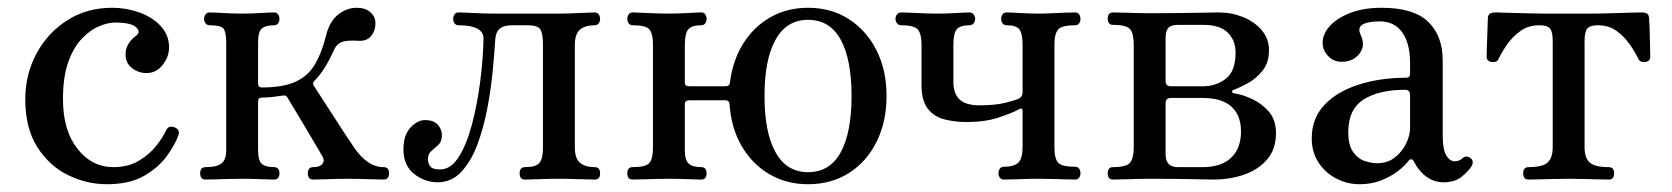

<svg xmlns="http://www.w3.org/2000/svg" viewBox="-20 -462 4302 494"><path d="M255 12Q203 12 155 -11.5Q107 -35 76 -83.5Q45 -132 45 -207Q45 -270 73.5 -323.5Q102 -377 152.5 -409.5Q203 -442 269 -442Q305 -442 338.5 -430Q372 -418 393.5 -395Q415 -372 415 -340Q415 -316 398.5 -295Q382 -274 357 -274Q336 -274 319.5 -287Q303 -300 303 -322Q303 -350 330 -370Q343 -379 330.5 -391.5Q318 -404 276 -404Q258 -404 235 -394.5Q212 -385 190.5 -362.5Q169 -340 155.5 -302Q142 -264 142 -207Q142 -127 179 -79.5Q216 -32 272 -32Q310 -32 337.5 -48.5Q365 -65 382.5 -87.5Q400 -110 407 -126Q414 -141 430 -134Q444 -128 439 -114Q431 -91 410 -61.5Q389 -32 351.5 -10Q314 12 255 12Z M509 0Q495 0 495 -16Q495 -32 509 -32Q539 -32 550.5 -42Q562 -52 562 -75V-354Q562 -377 556 -387Q550 -397 519 -397Q513 -397 509 -402Q505 -407 505 -413Q505 -420 509 -425Q513 -430 519 -430Q530 -430 554.5 -428.5Q579 -427 602 -427Q626 -427 650.5 -428.5Q675 -430 685 -430Q692 -430 695.5 -425Q699 -420 699 -413Q699 -407 695.5 -402Q692 -397 685 -397Q664 -397 654 -389Q644 -381 644 -352V-247Q644 -237 654 -237Q708 -237 740 -251.5Q772 -266 790 -296Q808 -326 819 -371Q828 -407 850 -424.5Q872 -442 898 -442Q920 -442 933 -430.5Q946 -419 946 -402Q946 -383 935 -369.5Q924 -356 903 -357Q875 -359 861 -354.5Q847 -350 839 -333Q829 -310 816 -289Q803 -268 789 -254Q783 -249 787 -242Q790 -238 800 -222Q810 -206 824.5 -184Q839 -162 853 -140Q867 -118 878 -102Q889 -86 892 -81Q907 -59 926 -45.5Q945 -32 967 -32Q981 -32 981 -16Q981 0 967 0Q957 0 928 -1Q899 -2 875 -2Q851 -2 823.5 -1Q796 0 786 0Q772 0 772 -16Q772 -32 786 -32Q803 -32 809.5 -40.5Q816 -49 810 -59Q807 -64 794.5 -85.5Q782 -107 765.5 -134.5Q749 -162 735.5 -184.5Q722 -207 719 -212Q715 -218 707 -216Q694 -214 681 -212.5Q668 -211 654 -211Q644 -211 644 -201V-77Q644 -48 654 -40Q664 -32 685 -32Q699 -32 699 -16Q699 0 685 0Q675 0 650.5 -1Q626 -2 602 -2Q586 -2 567 -1.5Q548 -1 532 -0.5Q516 0 509 0Z M1106 7Q1073 7 1045.5 -14.5Q1018 -36 1018 -78Q1018 -114 1036 -133.5Q1054 -153 1073 -153Q1096 -153 1106.5 -141Q1117 -129 1117 -114Q1117 -98 1108 -89.5Q1099 -81 1090 -73.5Q1081 -66 1081 -52Q1081 -42 1087 -34Q1093 -26 1112 -26Q1140 -26 1160.5 -58.5Q1181 -91 1194.5 -142.5Q1208 -194 1215.5 -252Q1223 -310 1224 -362Q1225 -397 1159 -397Q1153 -397 1149.5 -402Q1146 -407 1146 -413Q1146 -420 1149.5 -425Q1153 -430 1159 -430Q1170 -430 1198 -428.5Q1226 -427 1254 -427H1417Q1441 -427 1470.5 -428.5Q1500 -430 1510 -430Q1517 -430 1520.5 -425Q1524 -420 1524 -413Q1524 -407 1520.5 -402Q1517 -397 1510 -397Q1486 -397 1472.5 -386Q1459 -375 1459 -346V-83Q1459 -54 1472.5 -43Q1486 -32 1510 -32Q1524 -32 1524 -16Q1524 0 1510 0Q1500 0 1470.5 -1Q1441 -2 1417 -2Q1394 -2 1368 -1Q1342 0 1331 0Q1317 0 1317 -16Q1317 -32 1331 -32Q1359 -32 1368 -43Q1377 -54 1377 -81V-348Q1377 -375 1370.5 -386Q1364 -397 1338 -397H1298Q1276 -397 1265.5 -388Q1255 -379 1254 -357Q1252 -324 1247.5 -277.5Q1243 -231 1233.5 -181.5Q1224 -132 1208 -89.5Q1192 -47 1167 -20Q1142 7 1106 7Z M2059 12Q2003 12 1958.5 -14.5Q1914 -41 1887.5 -87.5Q1861 -134 1857 -195Q1856 -204 1845 -204H1754Q1742 -204 1742 -194V-75Q1742 -50 1752 -41Q1762 -32 1784 -32Q1798 -32 1798 -16Q1798 0 1784 0Q1774 0 1749.5 -1Q1725 -2 1701 -2Q1677 -2 1647.5 -1Q1618 0 1608 0Q1594 0 1594 -16Q1594 -32 1608 -32Q1642 -32 1651 -43Q1660 -54 1660 -81V-348Q1660 -375 1651 -386Q1642 -397 1608 -397Q1601 -397 1597.5 -402Q1594 -407 1594 -413Q1594 -420 1597.5 -425Q1601 -430 1608 -430Q1618 -430 1647.5 -428.5Q1677 -427 1701 -427Q1725 -427 1749.5 -428.5Q1774 -430 1784 -430Q1791 -430 1794.5 -425Q1798 -420 1798 -413Q1798 -407 1794.5 -402Q1791 -397 1784 -397Q1759 -397 1750.5 -386Q1742 -375 1742 -346V-249Q1742 -240 1754 -240H1846Q1857 -240 1858 -249Q1865 -306 1892 -349.5Q1919 -393 1962 -417.5Q2005 -442 2059 -442Q2119 -442 2164.5 -412.5Q2210 -383 2235.5 -332Q2261 -281 2261 -215Q2261 -149 2235.5 -97.5Q2210 -46 2164.5 -17Q2119 12 2059 12ZM2059 -19Q2115 -19 2143 -70Q2171 -121 2171 -215Q2171 -309 2143 -360Q2115 -411 2059 -411Q2004 -411 1975.5 -360Q1947 -309 1947 -215Q1947 -121 1975.5 -70Q2004 -19 2059 -19Z M2563 0Q2556 0 2552.5 -5Q2549 -10 2549 -16Q2549 -23 2552.5 -28Q2556 -33 2563 -33Q2589 -33 2600 -43.5Q2611 -54 2611 -83V-176Q2611 -186 2602 -181Q2584 -171 2549 -159.5Q2514 -148 2467 -148Q2436 -148 2409.5 -155Q2383 -162 2367 -182.5Q2351 -203 2351 -243V-347Q2351 -374 2342 -385.5Q2333 -397 2298 -397Q2292 -397 2288 -402Q2284 -407 2284 -413Q2284 -420 2288 -425Q2292 -430 2298 -430Q2309 -430 2338.5 -428.5Q2368 -427 2392 -427Q2416 -427 2440.5 -428.5Q2465 -430 2475 -430Q2481 -430 2485 -425Q2489 -420 2489 -413Q2489 -407 2485 -402Q2481 -397 2475 -397Q2450 -397 2441.5 -386.5Q2433 -376 2433 -347V-251Q2433 -221 2449 -206Q2465 -191 2500 -191Q2541 -191 2566.5 -197.5Q2592 -204 2601 -208Q2611 -213 2611 -224V-346Q2611 -375 2603 -386Q2595 -397 2570 -397Q2563 -397 2559.5 -402Q2556 -407 2556 -413Q2556 -420 2559.5 -425Q2563 -430 2570 -430Q2580 -430 2604.5 -428.5Q2629 -427 2653 -427Q2669 -427 2688 -428Q2707 -429 2723.5 -429.5Q2740 -430 2746 -430Q2753 -430 2756.5 -425Q2760 -420 2760 -413Q2760 -407 2756.5 -402Q2753 -397 2746 -397Q2712 -397 2702.5 -386Q2693 -375 2693 -348V-82Q2693 -54 2702.5 -43.5Q2712 -33 2746 -33Q2753 -33 2756.5 -28Q2760 -23 2760 -16Q2760 -10 2756.5 -5Q2753 0 2746 0Q2740 0 2723.5 -0.5Q2707 -1 2688 -1.5Q2669 -2 2653 -2Q2629 -2 2601.5 -1Q2574 0 2563 0Z M2844 0Q2830 0 2830 -16Q2830 -32 2844 -32Q2879 -32 2888 -44Q2897 -56 2897 -83V-347Q2897 -375 2888 -386.5Q2879 -398 2844 -398Q2830 -398 2830 -414Q2830 -430 2844 -430Q2855 -430 2885 -429Q2915 -428 2938 -428Q3001 -428 3052 -429Q3103 -430 3116 -430Q3149 -430 3178.5 -418Q3208 -406 3226.5 -384Q3245 -362 3245 -333Q3245 -300 3227.5 -279Q3210 -258 3189 -247Q3168 -236 3155 -231Q3150 -230 3150 -226.5Q3150 -223 3155 -222Q3176 -219 3201 -207.5Q3226 -196 3244.5 -175Q3263 -154 3263 -119Q3263 -78 3240 -51.5Q3217 -25 3180.5 -12.5Q3144 0 3101 0Q3088 0 3050.5 -1Q3013 -2 2938 -2Q2914 -2 2884.5 -1Q2855 0 2844 0ZM3010 -32H3075Q3122 -32 3147.5 -56Q3173 -80 3173 -124Q3173 -165 3148.5 -187.5Q3124 -210 3074 -210H2993Q2979 -210 2979 -197V-65Q2979 -32 3010 -32ZM2993 -240H3075Q3109 -240 3134 -259.5Q3159 -279 3159 -326Q3159 -359 3138.5 -378.5Q3118 -398 3077 -398H3010Q2993 -398 2986 -390Q2979 -382 2979 -364V-253Q2979 -240 2993 -240Z M3478 12Q3446 12 3417.5 -3Q3389 -18 3372 -44.5Q3355 -71 3355 -106Q3355 -158 3388 -192.5Q3421 -227 3476.5 -244.5Q3532 -262 3598 -262Q3608 -262 3608 -272V-300Q3608 -350 3588 -378.5Q3568 -407 3530 -407Q3500 -407 3486 -399Q3472 -391 3481 -372Q3494 -344 3477.5 -323.5Q3461 -303 3432 -303Q3411 -303 3397 -318Q3383 -333 3383 -352Q3383 -374 3401 -394.5Q3419 -415 3453.5 -428.5Q3488 -442 3535 -442Q3617 -442 3654.5 -406Q3692 -370 3692 -306V-112Q3692 -78 3701 -62.5Q3710 -47 3723 -47Q3735 -47 3743 -55Q3753 -64 3765 -54Q3773 -46 3766 -34Q3756 -19 3739 -6Q3722 7 3694 7Q3670 7 3650.5 -7Q3631 -21 3618 -46Q3612 -58 3603 -47Q3595 -36 3577 -22Q3559 -8 3534 2Q3509 12 3478 12ZM3523 -42Q3550 -42 3569 -57Q3588 -72 3598 -93Q3608 -114 3608 -133V-217Q3608 -231 3595 -231Q3528 -231 3488.5 -206Q3449 -181 3449 -122Q3449 -87 3462.5 -69.5Q3476 -52 3493.5 -47Q3511 -42 3523 -42Z M3913 0Q3899 0 3899 -16Q3899 -32 3913 -32Q3949 -32 3962 -44Q3975 -56 3975 -83V-357Q3975 -380 3968 -388.5Q3961 -397 3941 -397Q3913 -397 3893 -383Q3873 -369 3859 -349.5Q3845 -330 3836 -311Q3832 -301 3818.5 -302.5Q3805 -304 3805 -316Q3805 -321 3805.5 -340.5Q3806 -360 3807 -381.5Q3808 -403 3808 -412Q3808 -423 3813 -426.5Q3818 -430 3828 -430Q3830 -430 3845.5 -429.5Q3861 -429 3882 -428.5Q3903 -428 3923.5 -427.5Q3944 -427 3955 -427H4077Q4097 -427 4126 -428Q4155 -429 4178 -429.5Q4201 -430 4203 -430Q4214 -430 4218.5 -426.5Q4223 -423 4223 -412Q4224 -403 4224.5 -381.5Q4225 -360 4225.5 -340.5Q4226 -321 4226 -316Q4226 -304 4213 -302.5Q4200 -301 4195 -311Q4186 -330 4172 -349.5Q4158 -369 4138.5 -383Q4119 -397 4091 -397Q4071 -397 4064 -388.5Q4057 -380 4057 -357V-83Q4057 -56 4070 -44Q4083 -32 4119 -32Q4133 -32 4133 -16Q4133 0 4119 0Q4112 0 4093.5 -0.5Q4075 -1 4053.5 -1.5Q4032 -2 4016 -2Q4000 -2 3978.5 -1.5Q3957 -1 3938.5 -0.5Q3920 0 3913 0Z"/></svg>

Font: Zen Old Mincho
Style: Regular
Weight: 400
Designer: Yoshimichi Ohira
Foundry: Positype
Version: Version 1.001